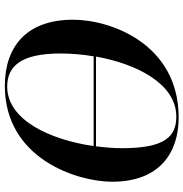

<svg xmlns="http://www.w3.org/2000/svg" viewBox="-2 -764 776 813"><g transform="rotate(90 386.5 -357.0)"><path d="M343 11C652 11 749 -296 749 -443C749 -645 626 -725 477 -725C166 -725 63 -438 63 -278C63 -79 179 11 343 11ZM473 -715C558 -715 607 -667 607 -485C607 -450 604 -413 599 -375H219C251 -553 337 -715 473 -715ZM346 1C263 1 206 -53 206 -224C206 -270 210 -318 218 -365H598C572 -185 490 1 346 1Z"/></g></svg>

Font: Noto Serif Display SemiBold
Style: Italic
Weight: 600
Italic angle: -12°
Designer: Monotype Design Team
Foundry: Monotype Imaging Inc.
Version: Version 2.009